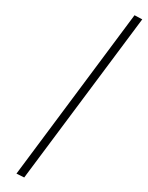

<svg xmlns="http://www.w3.org/2000/svg" viewBox="-51 -742 606 786"><g transform="rotate(5 251.5 -349.5)"><path d="M78 1 45 -12 470 -700 503 -686Z"/></g></svg>

Font: TitilliumWebThinItalic
Style: Thin Italic
Weight: 200
Italic angle: -13°
Version: Version 1.001;PS 57.000;hotconv 1.0.70;makeotf.lib2.5.55311